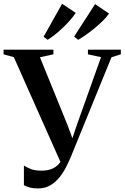

<svg xmlns="http://www.w3.org/2000/svg" viewBox="-36 -1014 680 1048"><path d="M171 14.5Q143.5 14.5 125.5 9Q107.5 3.5 94.5 -2.5V-110.5Q109 -101 131 -91.8Q153 -82.5 191 -82.5Q221 -82.5 243.8 -91Q266.5 -99.5 282.8 -116.5Q299 -133.5 308.5 -159L302 -112L39.5 -702L-16.5 -717.5V-743H255.5V-717.5L182 -701.5L333 -330.5L369 -232L349 -229.5L383 -330.5L515.5 -702L444 -717.5V-743H623.5V-717.5L572.5 -701.5L349.5 -155Q340 -132.5 325.5 -103.5Q311 -74.5 290 -47.8Q269 -21 239.8 -3.2Q210.5 14.5 171 14.5ZM390.5 -797 368.5 -814 483 -991.5 559 -940Q547.5 -922.5 527 -902Q506.5 -881.5 482.2 -861.5Q458 -841.5 434 -824.5Q410 -807.5 391.5 -797ZM223.5 -797 202 -813.5 303 -993.5 377.5 -943.5Q362.5 -920.5 336 -892Q309.5 -863.5 280 -838Q250.5 -812.5 224.5 -797Z"/></svg>

Font: Merriweather 120pt SemiBold
Style: Regular
Weight: 600
Version: Version 2.100